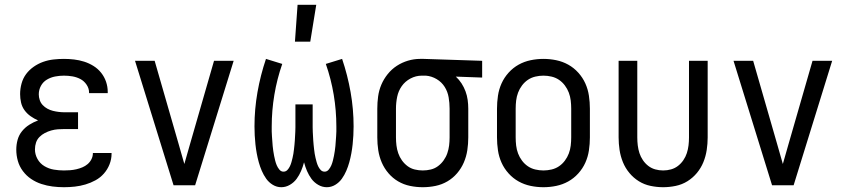

<svg xmlns="http://www.w3.org/2000/svg" viewBox="-20 -774 3540 802"><path d="M247 8Q223 8 199.5 5Q176 2 153 -5.5Q130 -13 110 -26.5Q90 -40 75.5 -59.5Q61 -79 54.5 -102Q48 -125 48 -149Q48 -170 53.5 -190Q59 -210 72 -226Q85 -242 102.5 -253Q120 -264 139 -271Q123 -278 108 -288.5Q93 -299 82.5 -313.5Q72 -328 68 -345.5Q64 -363 64 -381Q64 -403 70 -425Q76 -447 89 -464.5Q102 -482 120.5 -495Q139 -508 160 -515.5Q181 -523 203 -525.5Q225 -528 247 -528Q268 -528 289.5 -525.5Q311 -523 331.5 -516.5Q352 -510 370.5 -498.5Q389 -487 402.5 -470Q416 -453 423 -432.5Q430 -412 430 -390V-385H352V-388Q352 -405 341.5 -420.5Q331 -436 315.5 -444Q300 -452 282.5 -455Q265 -458 247 -458Q229 -458 210.5 -454.5Q192 -451 176 -441.5Q160 -432 151 -415.5Q142 -399 142 -380Q142 -368 146 -356Q150 -344 158.5 -335Q167 -326 178 -320Q189 -314 201 -311Q213 -308 225.5 -306.5Q238 -305 250 -305H306V-235H250Q236 -235 222 -234Q208 -233 194 -229Q180 -225 167.5 -218.5Q155 -212 145 -202Q135 -192 130.5 -178.5Q126 -165 126 -150Q126 -129 136.5 -110Q147 -91 165.5 -80Q184 -69 205 -65.5Q226 -62 247 -62Q260 -62 273 -63Q286 -64 299 -67Q312 -70 324 -75Q336 -80 346 -88.5Q356 -97 362 -109Q368 -121 368 -134V-135H446V-132Q446 -109 437.5 -87.5Q429 -66 414 -49Q399 -32 379 -21Q359 -10 337 -3.5Q315 3 292.5 5.5Q270 8 247 8Z M705 0 544 -520H626L726 -173Q732 -152 738 -131Q744 -110 750 -89Q756 -110 762 -131Q768 -152 774 -173L874 -520H956L795 0Z M1155 8Q1136 8 1119.5 -2Q1103 -12 1092 -27.5Q1081 -43 1073.5 -60.5Q1066 -78 1061 -96Q1056 -114 1052.5 -133Q1049 -152 1047 -171Q1045 -190 1044 -208.5Q1043 -227 1043 -246Q1043 -318 1055.5 -389Q1068 -460 1091 -528L1159 -507Q1137 -444 1126 -378Q1115 -312 1115 -246Q1115 -235 1115 -225Q1115 -215 1116 -204.5Q1117 -194 1117.5 -184Q1118 -174 1119 -164Q1120 -154 1121.5 -143.5Q1123 -133 1125 -123Q1127 -113 1129.5 -103Q1132 -93 1136 -83.5Q1140 -74 1147 -65.5Q1154 -57 1164 -57Q1174 -57 1180.5 -64Q1187 -71 1191 -79.5Q1195 -88 1197.5 -97Q1200 -106 1202 -114.5Q1204 -123 1205.5 -132Q1207 -141 1208 -150.5Q1209 -160 1210 -169Q1211 -178 1211.5 -187Q1212 -196 1212.5 -205Q1213 -214 1213.5 -223.5Q1214 -233 1214 -242Q1214 -251 1214 -260V-338H1286V-260Q1286 -251 1286 -242Q1286 -233 1286.5 -223.5Q1287 -214 1287.5 -205Q1288 -196 1288.5 -187Q1289 -178 1290 -169Q1291 -160 1292 -150.5Q1293 -141 1294.5 -132Q1296 -123 1298 -114.5Q1300 -106 1302.5 -97Q1305 -88 1309 -79.5Q1313 -71 1319.5 -64Q1326 -57 1336 -57Q1346 -57 1353 -65.5Q1360 -74 1364 -83.5Q1368 -93 1370.5 -103Q1373 -113 1375 -123Q1377 -133 1378.5 -143.5Q1380 -154 1381 -164Q1382 -174 1382.5 -184Q1383 -194 1384 -204.5Q1385 -215 1385 -225Q1385 -235 1385 -246Q1385 -312 1374 -378Q1363 -444 1341 -507L1409 -528Q1432 -460 1444.5 -389Q1457 -318 1457 -246Q1457 -227 1456 -208.5Q1455 -190 1453 -171Q1451 -152 1447.5 -133Q1444 -114 1439 -96Q1434 -78 1426.5 -60.5Q1419 -43 1408 -27.5Q1397 -12 1380.5 -2Q1364 8 1345 8Q1326 8 1309 -2Q1292 -12 1281 -27Q1270 -42 1262.5 -59.5Q1255 -77 1250 -96Q1245 -77 1237.5 -59.5Q1230 -42 1219 -27Q1208 -12 1191 -2Q1174 8 1155 8ZM1212 -600 1223 -754H1301L1276 -600Z M1746 8Q1719 8 1692.5 2.5Q1666 -3 1643 -16.5Q1620 -30 1602.5 -50.5Q1585 -71 1574.5 -95.5Q1564 -120 1560 -146.5Q1556 -173 1556 -200V-320Q1556 -346 1559.5 -371.5Q1563 -397 1573 -420.5Q1583 -444 1599.5 -464.5Q1616 -485 1637.5 -499Q1659 -513 1684 -520.5Q1709 -528 1735 -528H1750L1994 -520V-450L1884 -454Q1898 -441 1908 -425.5Q1918 -410 1924.5 -392.5Q1931 -375 1933.5 -356.5Q1936 -338 1936 -320V-200Q1936 -173 1932 -146.5Q1928 -120 1917.5 -95.5Q1907 -71 1889.5 -50.5Q1872 -30 1849 -16.5Q1826 -3 1799.5 2.5Q1773 8 1746 8ZM1746 -62Q1763 -62 1779.5 -66Q1796 -70 1809.5 -80Q1823 -90 1833 -104Q1843 -118 1848.5 -134Q1854 -150 1856 -166.5Q1858 -183 1858 -200V-320Q1858 -344 1854 -367.5Q1850 -391 1837.5 -411Q1825 -431 1804 -443.5Q1783 -456 1759 -458H1742Q1717 -458 1694.5 -446Q1672 -434 1658 -414Q1644 -394 1639 -369.5Q1634 -345 1634 -320V-200Q1634 -183 1636 -166.5Q1638 -150 1643.5 -134Q1649 -118 1659 -104Q1669 -90 1682.5 -80Q1696 -70 1712.5 -66Q1729 -62 1746 -62Z M2250 8Q2223 8 2196.5 2.5Q2170 -3 2146.5 -16Q2123 -29 2104.5 -49.5Q2086 -70 2075 -94.5Q2064 -119 2060 -146Q2056 -173 2056 -200V-320Q2056 -347 2060 -374Q2064 -401 2075 -425.5Q2086 -450 2104.5 -470.5Q2123 -491 2146.5 -504Q2170 -517 2196.5 -522.5Q2223 -528 2250 -528Q2277 -528 2303.5 -522.5Q2330 -517 2353.5 -504Q2377 -491 2395.5 -470.5Q2414 -450 2425 -425.5Q2436 -401 2440 -374Q2444 -347 2444 -320V-200Q2444 -173 2440 -146Q2436 -119 2425 -94.5Q2414 -70 2395.5 -49.5Q2377 -29 2353.5 -16Q2330 -3 2303.5 2.5Q2277 8 2250 8ZM2250 -62Q2267 -62 2284 -66Q2301 -70 2315 -79.5Q2329 -89 2339.5 -103Q2350 -117 2356 -133Q2362 -149 2364 -166Q2366 -183 2366 -200V-320Q2366 -337 2364 -354Q2362 -371 2356 -387Q2350 -403 2339.5 -417Q2329 -431 2315 -440.5Q2301 -450 2284 -454Q2267 -458 2250 -458Q2233 -458 2216 -454Q2199 -450 2185 -440.5Q2171 -431 2160.5 -417Q2150 -403 2144 -387Q2138 -371 2136 -354Q2134 -337 2134 -320V-200Q2134 -183 2136 -166Q2138 -149 2144 -133Q2150 -117 2160.5 -103Q2171 -89 2185 -79.5Q2199 -70 2216 -66Q2233 -62 2250 -62Z M2750 8Q2724 8 2697.5 2.5Q2671 -3 2648.5 -17Q2626 -31 2609 -51.5Q2592 -72 2582 -96.5Q2572 -121 2568 -147.5Q2564 -174 2564 -200V-520H2642V-200Q2642 -183 2644 -166.5Q2646 -150 2651 -134.5Q2656 -119 2665.5 -105Q2675 -91 2688 -81Q2701 -71 2717 -66.5Q2733 -62 2750 -62Q2767 -62 2783 -66.5Q2799 -71 2812 -81Q2825 -91 2834.5 -105Q2844 -119 2849 -134.5Q2854 -150 2856 -166.5Q2858 -183 2858 -200V-520H2936V-200Q2936 -174 2932 -147.5Q2928 -121 2918 -96.5Q2908 -72 2891 -51.5Q2874 -31 2851.5 -17Q2829 -3 2802.5 2.5Q2776 8 2750 8Z M3205 0 3044 -520H3126L3226 -173Q3232 -152 3238 -131Q3244 -110 3250 -89Q3256 -110 3262 -131Q3268 -152 3274 -173L3374 -520H3456L3295 0Z"/></svg>

Font: HulyMono
Style: Regular
Weight: 400
Monospace: yes
Designer: Belleve Invis
Foundry: Belleve Invis
Version: Version 33.2.5; ttfautohint (v1.8.4)